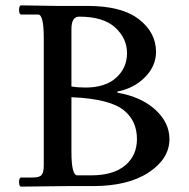

<svg xmlns="http://www.w3.org/2000/svg" viewBox="-20 -693 704 715"><path d="M59 -673 190 -671H305Q433 -671 497 -621.5Q561 -572 561 -500Q561 -447 520 -405.5Q479 -364 417 -352V-348Q507 -332 559 -284Q611 -236 611 -175Q611 -102 534 -51Q457 0 326 0H229L59 2Q51 2 51 -15Q51 -32 59 -32H102Q127 -32 135 -41.5Q143 -51 143 -78V-551Q143 -639 122 -639H59Q51 -639 51 -656Q51 -673 59 -673ZM246 -128Q246 -40 268 -40H319Q402 -40 446 -77Q490 -114 490 -175Q490 -241 444 -280Q392 -325 246 -331ZM246 -585V-371Q270 -367 299 -367Q372 -367 412.5 -403.5Q453 -440 453 -495Q453 -550 409 -590.5Q365 -631 275 -631Q246 -631 246 -585Z"/></svg>

Font: Sedan
Style: Regular
Weight: 400
Designer: Sebastian Salazar
Foundry: Sebastian Salazar
Version: Version 1.001